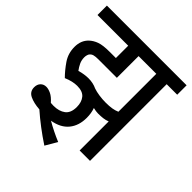

<svg xmlns="http://www.w3.org/2000/svg" viewBox="-203 -747 981 981"><g transform="rotate(45 288.0 -256.0)"><path d="M183 -225Q150 -225 110 -208Q82 -236 57 -272.5Q32 -309 32 -356Q32 -403 62 -431Q79 -447 104 -456Q129 -465 178 -465H222V-554H0V-622H576V-554H500V0H425V-210Q410 -204 394 -202Q378 -200 358 -200Q343 -200 323 -205Q333 -177 333 -144Q333 -87 303 -50.5Q273 -14 214 -4Q262 24 317 47L280 110Q239 83 201.5 54.5Q164 26 131 -3Q88 -6 60 -19.5Q32 -33 32 -64Q32 -85 44 -97.5Q56 -110 75 -110Q90 -110 109 -101Q128 -92 149 -68Q160 -67 169 -67Q209 -67 233.5 -85.5Q258 -104 258 -147Q258 -182 240.5 -203.5Q223 -225 183 -225ZM345 -267Q372 -267 390.5 -270Q409 -273 425 -280V-554H297V-397H163Q143 -397 132 -394Q121 -391 114 -383Q110 -379 107.5 -370.5Q105 -362 105 -354Q105 -333 113 -316Q121 -299 133 -283Q149 -288 166 -290.5Q183 -293 196 -293Q230 -293 257 -280Q274 -274 298 -270.5Q322 -267 345 -267Z"/></g></svg>

Font: Noto Sans ExtraCondensed
Style: Regular
Weight: 400
Width: 2
Designer: Monotype Design Team
Foundry: Monotype Imaging Inc.
Version: Version 2.013; ttfautohint (v1.8.4.7-5d5b)